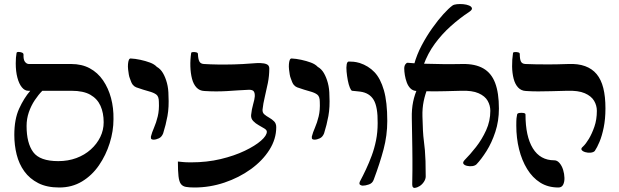

<svg xmlns="http://www.w3.org/2000/svg" viewBox="-20 -905 3025 939"><path d="M270 12Q209 12 167 -9.5Q125 -31 99 -67Q73 -103 61.5 -149Q50 -195 50 -245Q50 -322 73.5 -373.5Q97 -425 128 -461H118Q101 -461 87 -478Q73 -495 65 -525.5Q57 -556 57 -595Q57 -612 58 -623Q59 -634 61 -646Q62 -651 70.5 -651Q79 -651 87 -648Q95 -645 95 -638Q94 -614 101.5 -603.5Q109 -593 120 -592Q172 -592 226 -592Q280 -592 328 -592Q380 -592 419 -571Q458 -550 484 -512Q510 -474 523 -425.5Q536 -377 535 -322Q535 -264 516.5 -205Q498 -146 464 -96.5Q430 -47 381 -17.5Q332 12 270 12ZM265 -117Q313 -117 353.5 -132Q394 -147 424 -174Q454 -201 470.5 -235Q487 -269 487 -307Q487 -353 471.5 -387.5Q456 -422 422 -441.5Q388 -461 330 -461H187Q168 -442 150 -415Q132 -388 121 -356Q110 -324 110 -289Q110 -205 142.5 -161Q175 -117 265 -117Z M731 -222Q725 -222 721 -224.5Q717 -227 718 -237Q723 -257 733.5 -281Q744 -305 751.5 -336Q759 -367 757 -407Q757 -433 744.5 -442.5Q732 -452 707.5 -458.5Q683 -465 646 -478Q636 -482 629 -491Q622 -500 615 -522Q612 -529 610 -540.5Q608 -552 606.5 -565.5Q605 -579 606 -591.5Q607 -604 610 -611.5Q613 -619 619 -619Q641 -618 666.5 -612.5Q692 -607 713.5 -599Q735 -591 747 -578Q765 -568 777 -547.5Q789 -527 796.5 -499Q804 -471 804 -437Q807 -381 799 -337.5Q791 -294 778 -253Q771 -235 757 -228.5Q743 -222 731 -222Z M931 12Q905 12 889 9Q873 6 864.5 -5.5Q856 -17 853 -43Q850 -69 850 -115Q864 -114 875 -112.5Q886 -111 915 -111Q992 -111 1059 -127Q1126 -143 1177 -167.5Q1228 -192 1256.5 -217Q1285 -242 1285 -261Q1285 -269 1273 -276.5Q1261 -284 1245.5 -292.5Q1230 -301 1218.5 -313Q1207 -325 1208 -342Q1211 -371 1218 -395Q1225 -419 1226 -433Q1227 -449 1221.5 -457.5Q1216 -466 1198 -466Q1169 -465 1142.5 -463Q1116 -461 1089.5 -459.5Q1063 -458 1036 -458Q1009 -458 979 -460Q956 -461 941 -477Q926 -493 919 -520Q912 -547 911 -580Q910 -613 915 -646Q916 -650 924 -650.5Q932 -651 940 -649Q948 -647 948 -641Q949 -616 955 -604.5Q961 -593 977 -592Q1009 -590 1045.5 -589.5Q1082 -589 1123.5 -590Q1165 -591 1215 -595Q1235 -597 1254 -596.5Q1273 -596 1285 -590.5Q1297 -585 1297 -570Q1297 -534 1290 -499Q1283 -464 1275 -431Q1267 -398 1264 -369Q1263 -354 1273 -345.5Q1283 -337 1296.5 -329.5Q1310 -322 1320.5 -311.5Q1331 -301 1331 -283Q1331 -225 1297.5 -172Q1264 -119 1206.5 -77.5Q1149 -36 1077.5 -12Q1006 12 931 12Z M1518 -222Q1512 -222 1508 -224.5Q1504 -227 1505 -237Q1510 -257 1520.5 -281Q1531 -305 1538.5 -336Q1546 -367 1544 -407Q1544 -433 1531.5 -442.5Q1519 -452 1494.5 -458.5Q1470 -465 1433 -478Q1423 -482 1416 -491Q1409 -500 1402 -522Q1399 -529 1397 -540.5Q1395 -552 1393.5 -565.5Q1392 -579 1393 -591.5Q1394 -604 1397 -611.5Q1400 -619 1406 -619Q1428 -618 1453.5 -612.5Q1479 -607 1500.5 -599Q1522 -591 1534 -578Q1552 -568 1564 -547.5Q1576 -527 1583.5 -499Q1591 -471 1591 -437Q1594 -381 1586 -337.5Q1578 -294 1565 -253Q1558 -235 1544 -228.5Q1530 -222 1518 -222Z M1754 3Q1748 3 1741.5 -1Q1735 -5 1740 -17Q1755 -45 1770 -77Q1785 -109 1798 -144Q1811 -179 1819 -218.5Q1827 -258 1827 -303Q1828 -382 1807.5 -416.5Q1787 -451 1741 -457Q1732 -458 1722.5 -459Q1713 -460 1702 -461Q1697 -462 1691 -476.5Q1685 -491 1681 -512Q1677 -533 1675 -554.5Q1673 -576 1675.5 -590Q1678 -604 1686 -604Q1697 -604 1709 -603Q1721 -602 1739 -597Q1782 -583 1811.5 -552Q1841 -521 1857.5 -463.5Q1874 -406 1874 -313Q1874 -243 1856 -175Q1838 -107 1808 -27Q1802 -9 1784.5 -3Q1767 3 1754 3Z M2310 -101Q2302 -94 2289 -92.5Q2276 -91 2263.5 -94Q2251 -97 2246.5 -104Q2242 -111 2252 -122Q2279 -149 2308 -186Q2337 -223 2357.5 -268Q2378 -313 2378 -363Q2378 -389 2365 -412Q2352 -435 2320.5 -449Q2289 -463 2235 -461Q2197 -460 2157 -459Q2117 -458 2081 -458.5Q2045 -459 2017 -460Q1999 -461 1987.5 -472.5Q1976 -484 1969.5 -501.5Q1963 -519 1960 -537.5Q1957 -556 1957 -570Q1957 -583 1963 -591Q1969 -599 1974 -598Q2005 -595 2049.5 -593.5Q2094 -592 2144.5 -591.5Q2195 -591 2243 -592Q2304 -593 2343.5 -570.5Q2383 -548 2401.5 -499.5Q2420 -451 2420 -374Q2420 -313 2402.5 -260Q2385 -207 2359.5 -166.5Q2334 -126 2310 -101ZM2009 14Q2004 15 2000 11Q1996 7 1996 -3Q1997 -43 1997 -72Q1997 -101 1997 -126.5Q1997 -152 1996.5 -179Q1996 -206 1995.5 -241.5Q1995 -277 1994 -327Q1993 -371 2000.5 -407.5Q2008 -444 2024 -478H2073Q2059 -444 2052 -409.5Q2045 -375 2046 -336Q2047 -295 2048.5 -266.5Q2050 -238 2053 -216Q2056 -194 2058 -170.5Q2060 -147 2061 -117Q2062 -87 2062 -42Q2062 -29 2053 -15.5Q2044 -2 2031.5 5.5Q2019 13 2009 14ZM2051 -586 2005 -589Q2018 -637 2042 -682.5Q2066 -728 2094.5 -768Q2123 -808 2149 -836.5Q2175 -865 2193 -878Q2200 -883 2215 -884.5Q2230 -886 2246 -884.5Q2262 -883 2274 -878Q2286 -873 2288 -865Q2290 -857 2275 -847Q2228 -816 2184.5 -777Q2141 -738 2106.5 -691Q2072 -644 2051 -586Z M2889 -167Q2883 -160 2869 -158.5Q2855 -157 2842 -161Q2829 -165 2824.5 -172Q2820 -179 2831 -188Q2845 -201 2860 -226Q2875 -251 2887 -285.5Q2899 -320 2899 -363Q2899 -389 2885.5 -412Q2872 -435 2840 -449Q2808 -463 2752 -461Q2711 -460 2676.5 -459Q2642 -458 2611.5 -458Q2581 -458 2552 -460Q2529 -461 2514 -477Q2499 -493 2492 -520Q2485 -547 2484.5 -580Q2484 -613 2489 -646Q2490 -650 2498 -650.5Q2506 -651 2514 -649Q2522 -647 2522 -641Q2522 -616 2527.5 -604.5Q2533 -593 2549 -592Q2574 -591 2600 -590.5Q2626 -590 2663.5 -590Q2701 -590 2760 -592Q2807 -594 2841.5 -581.5Q2876 -569 2898 -542.5Q2920 -516 2930.5 -474.5Q2941 -433 2941 -375Q2941 -323 2932.5 -281.5Q2924 -240 2912 -211.5Q2900 -183 2889 -167ZM2711 12Q2660 12 2622 -12Q2584 -36 2558 -78.5Q2532 -121 2518.5 -175.5Q2505 -230 2505 -291Q2505 -317 2506 -326.5Q2507 -336 2509 -345Q2510 -351 2520 -352.5Q2530 -354 2540 -352.5Q2550 -351 2550 -345Q2550 -238 2586 -179.5Q2622 -121 2691 -121Q2705 -121 2716.5 -107.5Q2728 -94 2734 -74.5Q2740 -55 2740.5 -35Q2741 -15 2734 -1.5Q2727 12 2711 12Z"/></svg>

Font: Noto Rashi Hebrew Medium
Style: Regular
Weight: 500
Version: Version 1.006